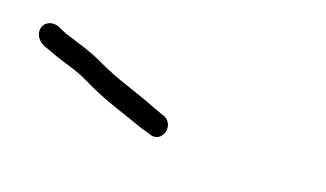

<svg xmlns="http://www.w3.org/2000/svg" viewBox="-101 -736 386 227"><g transform="rotate(15 92.5 -622.0)"><path d="M95.9 -601 85.1 -606C59.6 -619 34.5 -627.3 11.8 -641C-5.1 -651.1 -21.7 -657 -38.6 -664L-49.6 -670C-68.6 -677.1 -78.2 -653.4 -59.1 -643L-48.2 -638C-29.8 -628.8 -16.7 -626.4 1.6 -615C25.3 -600.3 52.3 -590.2 76.6 -579L87.3 -575C104.9 -565.4 115.8 -594.7 95.9 -601Z"/></g></svg>

Font: MewTooHand
Style: CondLta
Weight: 400
Designer: Mew Too, Robert Jablonski
Version: Version 0.77